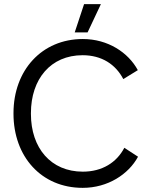

<svg xmlns="http://www.w3.org/2000/svg" viewBox="-20 -897 713 925"><path d="M466 -877H385L340 -741H402ZM378 8H379C499 8 599 -57 645 -142L579 -185C542 -114 472 -70 379 -70C225 -70 129 -184 129 -348V-352C129 -516 224 -631 378 -631C470 -631 537 -587 574 -516L644 -559C598 -644 500 -709 379 -709C181 -709 45 -558 45 -352V-349C45 -143 179 8 378 8Z"/></svg>

Font: Fixel Display Regular
Style: Regular
Weight: 400
Designer: AlfaBravo + MacPaw
Foundry: Kyrylo Tkachov, Marchela Mozhyna, Serhii Makarenko, Maria Weinstein, Zakhar Kryvoshyya
Version: Version 1.211